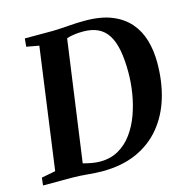

<svg xmlns="http://www.w3.org/2000/svg" viewBox="-120 -857 951 972"><g transform="rotate(-15 355.0 -371.0)"><path d="M93 -743H239Q280.5 -744 323 -747.5Q365.5 -751 406.5 -751Q490 -751.5 547.8 -728.8Q605.5 -706 641.2 -665.2Q677 -624.5 693 -569.8Q709 -515 709 -451.5Q709 -352.5 683.8 -268.8Q658.5 -185 607.2 -122.8Q556 -60.5 478.8 -26Q401.5 8.5 297.5 8.5Q280.5 8.5 261.2 7.2Q242 6 222 4.2Q202 2.5 182.5 1.2Q163 0 144.5 0H-10.5L-6 -40L67.5 -54L154.5 -688.5L89 -700.5ZM208 -24 190.5 -63.5Q199 -60 217.2 -55Q235.5 -50 257.8 -46Q280 -42 300.5 -42Q355.5 -42 397.5 -66Q439.5 -90 469.5 -131.2Q499.5 -172.5 518.2 -224.2Q537 -276 546 -332Q555 -388 555 -441.5Q555 -509.5 545.5 -558.5Q536 -607.5 515.8 -639Q495.5 -670.5 463.5 -685.5Q431.5 -700.5 386.5 -700.5Q362.5 -700.5 343.8 -698Q325 -695.5 311.5 -691.8Q298 -688 289.5 -684L303.5 -713Z"/></g></svg>

Font: Merriweather 48pt
Style: Bold Italic
Weight: 700
Italic angle: -7.8°
Version: Version 2.101